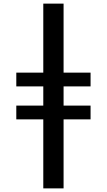

<svg xmlns="http://www.w3.org/2000/svg" viewBox="-20 -855 590 1060"><path d="M219 185V-196H70V-272H219V-378H70V-454H219V-835H331V-454H480V-378H331V-272H480V-196H331V185Z"/></svg>

Font: Lode
Style: Bold
Weight: 700
Monospace: yes
Designer: Belleve Invis
Foundry: Belleve Invis
Version: Version 29.2.0; ttfautohint (v1.8.3)